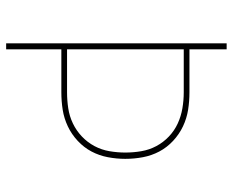

<svg xmlns="http://www.w3.org/2000/svg" viewBox="-88 -688 775 640"><g transform="rotate(90 300.0 -367.5)"><path d="M124 0V-735H144V-611H287Q317 -611 345.5 -606.5Q374 -602 400.5 -589.5Q427 -577 449 -556.5Q471 -536 484.5 -510.5Q498 -485 503.5 -456Q509 -427 509 -397Q509 -368 503.5 -339Q498 -310 484.5 -284.5Q471 -259 449 -238.5Q427 -218 400.5 -205.5Q374 -193 345.5 -188.5Q317 -184 287 -184H144V0ZM144 -203H287Q314 -203 340.5 -207Q367 -211 391 -222.5Q415 -234 434.5 -252.5Q454 -271 466.5 -294.5Q479 -318 483.5 -344.5Q488 -371 488 -397Q488 -424 483.5 -450.5Q479 -477 466.5 -500.5Q454 -524 434.5 -542.5Q415 -561 391 -572Q367 -583 340.5 -587.5Q314 -592 287 -592H144Z"/></g></svg>

Font: Iosevka Aile Thin
Style: Regular
Weight: 100
Designer: Belleve Invis
Foundry: Belleve Invis
Version: Version 31.1.0; ttfautohint (v1.8.4)